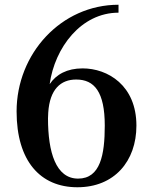

<svg xmlns="http://www.w3.org/2000/svg" viewBox="-20 -780 624 810"><path d="M555.5 -250C555.5 -420 434.5 -491.5 328.5 -491.5C262.5 -491.5 217 -466 189.5 -425C211 -579 322 -726.5 480 -726.5V-760C237.5 -760 50 -553 50 -310C50 -100 150.5 10 306.5 10C462.5 10 555.5 -100 555.5 -250ZM422 -250C422 -127.5 403.5 -26.5 309.5 -26.5C215.5 -26.5 182.5 -138 182.5 -280.5L183.5 -305C190 -403.5 236 -444.5 301.5 -444.5C378 -444.5 422 -392.5 422 -250Z"/></svg>

Font: Bodoni* 06pt Medium
Style: Regular
Weight: 500
Version: Version 2.3